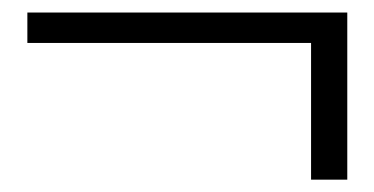

<svg xmlns="http://www.w3.org/2000/svg" viewBox="-20 -421 600 308"><path d="M479 -132.8V-352.1H23.9V-400.9H537.1V-132.8Z"/></svg>

Font: Linux Libertine O
Style: Semibold
Weight: 700
Designer: Philipp H. Poll
Foundry: Philipp H. Poll
Version: Version 5.0.0